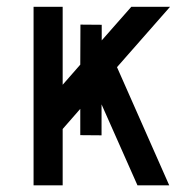

<svg xmlns="http://www.w3.org/2000/svg" viewBox="-20 -542 575 564"><path d="M215.8 -145V-222.2L164.1 -163.1V2.4H78.6V-522H164.1V-293L215.8 -352.1L216.3 -469.7L278.8 -469.2V-423.3L365.7 -522H479.5L323.7 -344.7L477.1 2.4H383.8L278.3 -235.4V-144.5Z"/></svg>

Font: Proletarsk
Style: Regular
Weight: 400
Designer: Peter Wiegel, original typeface by Carl Albert Fahrenwaldt 1901
Foundry: Peter Wiegel
Version: Version 1.000 2010 initial release